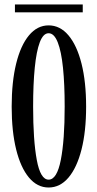

<svg xmlns="http://www.w3.org/2000/svg" viewBox="-20 -824 432 855"><path d="M196.5 11Q146 11 109 -33.2Q72 -77.5 52 -158.2Q32 -239 32 -349Q32 -459.5 52 -540.8Q72 -622 109 -666.5Q146 -711 196.5 -711Q247.5 -711 285 -666.5Q322.5 -622 343 -540.8Q363.5 -459.5 363.5 -349Q363.5 -239 343 -158.2Q322.5 -77.5 285 -33.2Q247.5 11 196.5 11ZM196.5 -24Q233.5 -24 250.8 -111.8Q268 -199.5 268 -349Q268 -449 260.5 -522.2Q253 -595.5 237 -635.8Q221 -676 196.5 -676Q172.5 -676 157.2 -635.8Q142 -595.5 134.8 -522.2Q127.5 -449 127.5 -349Q127.5 -199.5 143.8 -111.8Q160 -24 196.5 -24ZM46.5 -769V-804H348.5V-769Z"/></svg>

Font: Imbue 10pt Medium
Style: Regular
Weight: 500
Designer: Tyler Finck
Foundry: Etcetera Type Company
Version: Version 1.102; ttfautohint (v1.8.3)